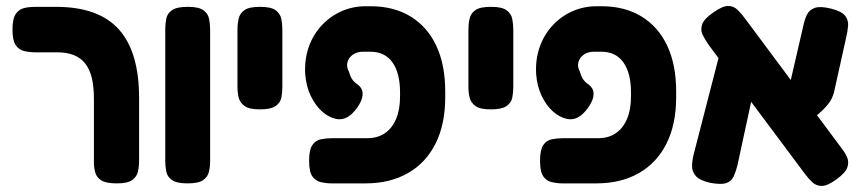

<svg xmlns="http://www.w3.org/2000/svg" viewBox="-20 -608 2904 646"><path d="M373 9Q337 9 321 -1Q305 -11 300.5 -27.5Q296 -44 296 -61V-275Q296 -316 289 -345.5Q282 -375 266.5 -394.5Q251 -414 227.5 -423Q204 -432 171 -432H99Q80 -432 62 -436Q44 -440 33 -456Q22 -472 22 -508Q22 -545 33 -561Q44 -577 61.5 -581Q79 -585 98 -585H168Q240 -585 293 -566Q346 -547 380 -509Q414 -471 431 -413.5Q448 -356 448 -277V-68Q448 -48 444 -30.5Q440 -13 424.5 -2Q409 9 373 9Z M611 9Q575 9 559 -2Q543 -13 539.5 -30.5Q536 -48 536 -67V-509Q536 -528 539.5 -545.5Q543 -563 559 -574Q575 -585 612 -585Q649 -585 664.5 -573.5Q680 -562 683.5 -544.5Q687 -527 687 -508V-66Q687 -47 683 -30Q679 -13 663.5 -2Q648 9 611 9Z M854 -240Q818 -240 802.5 -251.5Q787 -263 783 -280Q779 -297 779 -316V-509Q779 -528 783 -545.5Q787 -563 802.5 -574Q818 -585 855 -585Q892 -585 907.5 -573.5Q923 -562 926.5 -544.5Q930 -527 930 -508V-315Q930 -296 926.5 -279Q923 -262 907 -251Q891 -240 854 -240Z M1096 9Q1078 9 1060 5Q1042 1 1031 -14.5Q1020 -30 1020 -67Q1020 -104 1031 -120Q1042 -136 1060 -139.5Q1078 -143 1097 -143H1215Q1250 -143 1274.5 -159.5Q1299 -176 1312.5 -207.5Q1326 -239 1326 -284V-297Q1326 -362 1300.5 -398Q1275 -434 1226 -434H1202Q1181 -434 1167 -424Q1153 -414 1149 -398.5Q1145 -383 1154 -367Q1158 -352 1164.5 -342Q1171 -332 1183 -324Q1199 -312 1200 -296Q1201 -280 1192.5 -263.5Q1184 -247 1173 -234.5Q1162 -222 1155 -218Q1135 -203 1110.5 -208Q1086 -213 1063.5 -233Q1041 -253 1025.5 -285.5Q1010 -318 1007 -358Q1004 -406 1018 -447.5Q1032 -489 1060.5 -520.5Q1089 -552 1127.5 -569.5Q1166 -587 1211 -587H1227Q1305 -587 1361.5 -552.5Q1418 -518 1448 -454Q1478 -390 1478 -300V-281Q1478 -190 1445.5 -125Q1413 -60 1352.5 -25.5Q1292 9 1210 9Z M1631 -240Q1595 -240 1579.5 -251.5Q1564 -263 1560 -280Q1556 -297 1556 -316V-509Q1556 -528 1560 -545.5Q1564 -563 1579.5 -574Q1595 -585 1632 -585Q1669 -585 1684.5 -573.5Q1700 -562 1703.5 -544.5Q1707 -527 1707 -508V-315Q1707 -296 1703.5 -279Q1700 -262 1684 -251Q1668 -240 1631 -240Z M1873 9Q1855 9 1837 5Q1819 1 1808 -14.5Q1797 -30 1797 -67Q1797 -104 1808 -120Q1819 -136 1837 -139.5Q1855 -143 1874 -143H1992Q2027 -143 2051.5 -159.5Q2076 -176 2089.5 -207.5Q2103 -239 2103 -284V-297Q2103 -362 2077.5 -398Q2052 -434 2003 -434H1979Q1958 -434 1944 -424Q1930 -414 1926 -398.5Q1922 -383 1931 -367Q1935 -352 1941.5 -342Q1948 -332 1960 -324Q1976 -312 1977 -296Q1978 -280 1969.5 -263.5Q1961 -247 1950 -234.5Q1939 -222 1932 -218Q1912 -203 1887.5 -208Q1863 -213 1840.5 -233Q1818 -253 1802.5 -285.5Q1787 -318 1784 -358Q1781 -406 1795 -447.5Q1809 -489 1837.5 -520.5Q1866 -552 1904.5 -569.5Q1943 -587 1988 -587H2004Q2082 -587 2138.5 -552.5Q2195 -518 2225 -454Q2255 -390 2255 -300V-281Q2255 -190 2222.5 -125Q2190 -60 2129.5 -25.5Q2069 9 1987 9Z M2795 -5Q2765 17 2746 17.5Q2727 18 2713.5 5.5Q2700 -7 2689 -22L2365 -456Q2353 -473 2344.5 -490Q2336 -507 2342.5 -526Q2349 -545 2380 -566Q2411 -588 2429.5 -588Q2448 -588 2461.5 -575Q2475 -562 2488 -544L2811 -110Q2823 -95 2830 -79Q2837 -63 2831 -45Q2825 -27 2795 -5ZM2369 7Q2334 -1 2321 -16Q2308 -31 2308.5 -50Q2309 -69 2314 -89L2403 -434L2531 -375L2461 -51Q2456 -31 2448.5 -14.5Q2441 2 2423.5 8Q2406 14 2369 7ZM2685 -180 2621 -254 2683 -522Q2687 -542 2695 -558.5Q2703 -575 2721.5 -581.5Q2740 -588 2776 -579Q2812 -570 2823.5 -555Q2835 -540 2833.5 -521.5Q2832 -503 2827 -482L2786 -297Q2780 -275 2766.5 -258Q2753 -241 2733 -224Q2713 -207 2685 -180Z"/></svg>

Font: Fredoka SemiCondensed SemiBold
Style: Regular
Weight: 600
Width: 4
Designer: Ben Nathan
Foundry: Milena B. Brandão, Ben Nathan
Version: Version 2.001